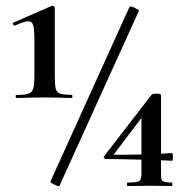

<svg xmlns="http://www.w3.org/2000/svg" viewBox="-20 -654 647 676"><path d="M33.2 -564H30.8Q27.8 -564 25.9 -568.4Q23.9 -572.8 26.9 -574.2L163.1 -633.8H165Q168 -633.8 170.4 -631.3Q172.9 -628.9 172.9 -627V-389.2Q172.9 -355 176.3 -341.3Q179.7 -328.1 191.9 -324.2Q204.1 -320.3 232.9 -319.8Q234.9 -319.8 234.9 -314.5Q234.9 -309.1 232.9 -309.1Q207 -309.1 191.9 -310.1L138.2 -311L80.1 -310.1Q64 -309.1 37.1 -309.1Q35.2 -309.1 35.2 -314.5Q35.2 -319.8 37.1 -319.8Q67.9 -319.3 80.6 -324.2Q93.3 -329.1 97.2 -342.8Q101.1 -356.4 101.1 -389.2V-507.8Q101.1 -548.8 97.2 -564Q93.3 -579.1 79.6 -579.1Q65.9 -579.1 33.2 -564ZM157.2 -14.2 436 -629.9Q438 -633.8 454.1 -626.5Q470.2 -619.1 469.2 -616.2L189 1Q188 3.9 171.9 -3.9Q155.8 -11.7 157.2 -14.2ZM478 -109.9V-238.8L381.8 -111.8Q378.9 -108.9 383.8 -108.9ZM546.9 -318.8V-112.8L585.9 -115.2Q588.9 -115.2 588.9 -101.6Q588.9 -87.9 585.9 -87.9L546.9 -89.8V-41Q546.9 -26.9 548.8 -21.5Q552.7 -11.2 585.9 -11.2Q586.9 -8.8 586.9 -4.9Q586.9 -1 585.9 1L516.1 0L428.2 1Q427.2 1 426.8 -4.9Q426.8 -10.7 428.2 -11.2Q468.3 -11.2 473.1 -19Q478 -26.9 478 -41V-91.8Q408.2 -93.8 352.1 -94.2Q348.1 -94.2 346.2 -98.1Q344.2 -102.1 347.2 -105L513.2 -319.8Q515.6 -324.2 531.2 -324.2Q546.9 -324.2 546.9 -318.8Z"/></svg>

Font: Cormorant-Bold
Style: Bold
Weight: 700
Designer: Christian Thalmann (Catharsis Fonts)
Version: Version 3.000